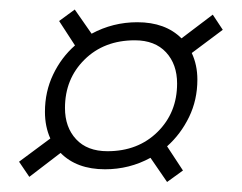

<svg xmlns="http://www.w3.org/2000/svg" viewBox="-20 -452 496 393"><path d="M19 -121 83 -168.5Q72 -193 72 -223Q72 -264.5 88.8 -299.5Q105.5 -334.5 133.5 -359L101 -409L133 -432.5L167.5 -383Q211 -406.5 261 -406.5Q318.5 -406.5 351.5 -373.5L415.5 -422L436 -391L372.5 -343.5Q384 -319 384 -289Q384 -247.5 367 -212.5Q350 -177.5 322 -152.5L354.5 -103L322 -79.5L288 -129Q245 -105.5 195 -105.5Q137 -105.5 104 -139L40 -90ZM200 -142.5Q262.5 -142.5 302.5 -182Q342.5 -221.5 342.5 -281Q342.5 -320.5 319.8 -345Q297 -369.5 256 -369.5Q193 -369.5 153 -330Q113 -290.5 113 -231Q113 -191.5 135.8 -167Q158.5 -142.5 200 -142.5Z"/></svg>

Font: Newsreader 72pt SemiBold
Style: Italic
Weight: 600
Italic angle: -17°
Designer: Hugues Gentile
Foundry: Production Type
Version: Version 1.003; ttfautohint (v1.8.3)